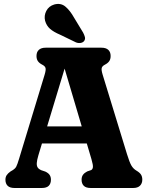

<svg xmlns="http://www.w3.org/2000/svg" viewBox="-20 -938 737 958"><path d="M157.2 -307.4H446.7L447.8 -222.1H156.4ZM234.1 -41.3Q234.1 -21.9 223.2 -10.9Q212.3 0 188.5 0H52.6Q29.3 0 18.2 -10.9Q7.1 -21.9 7.1 -41.3Q7.1 -54.4 13.2 -63.7Q19.3 -73.1 32.1 -82.2L45 -89.9Q55.8 -96.8 61.1 -106.7Q66.5 -116.7 75.3 -146.2L202.5 -564.7Q209.8 -588.5 207.2 -598.5Q204.6 -608.4 190.5 -615.4Q176.2 -622.7 169.2 -632.8Q162.1 -642.8 162.1 -658.7Q162.1 -678.6 173.9 -689.3Q185.6 -700 207.7 -700H486.3Q508.9 -700 520.4 -689.2Q532 -678.4 532 -658.7Q532 -642.9 525 -632.8Q518 -622.7 503.7 -615.4Q490.2 -608.6 487.6 -598.8Q485 -589 492.1 -565.7L613.5 -169.4Q625.9 -128.7 635.6 -112Q645.4 -95.4 661.4 -86.2Q677 -77 683.5 -66.8Q690 -56.7 690 -41.3Q690 -23.1 678.6 -11.5Q667.3 0 644.3 0H432.7Q409 0 398.1 -10.9Q387.1 -21.9 387.1 -41.3Q387.1 -56.4 394.3 -66Q401.4 -75.7 415 -82.6L434.3 -89.2Q441.9 -92.6 443.5 -103.4Q445 -114.3 436.3 -143.8L293.7 -624.9L311.1 -624.4L171.5 -163Q164.3 -138.8 163.5 -124.5Q162.7 -110.3 168.1 -102.2Q173.6 -94.2 184.5 -89.2L206.3 -81.8Q221.6 -74.5 227.8 -64.8Q234.1 -55.2 234.1 -41.3ZM349.6 -849.8 394.9 -775Q400.9 -763.7 403.6 -753.2Q406.4 -742.7 399.5 -733Q392.7 -725 381 -723.6Q369.3 -722.1 358.5 -726.8L280.4 -764.6Q246.9 -778.8 229.4 -794.4Q211.9 -809.9 205 -834.4Q198.8 -859.6 211 -883.4Q223.2 -907.3 250.7 -915.6Q283.5 -924.4 306.5 -904.9Q329.6 -885.5 349.6 -849.8Z"/></svg>

Font: Fraunces 144pt S100 Black
Style: Regular
Weight: 900
Version: Version 1.000